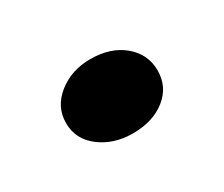

<svg xmlns="http://www.w3.org/2000/svg" viewBox="-44 -494 381 327"><g transform="rotate(-30 146.0 -330.0)"><path d="M146 -257Q109 -257 82.5 -277Q56 -297 56 -329Q56 -361 82.5 -382Q109 -403 146 -403Q186 -403 211 -382Q236 -361 236 -329Q236 -297 211 -277Q186 -257 146 -257Z"/></g></svg>

Font: BioRhyme SemiBold
Style: Regular
Weight: 600
Designer: Aoife Mooney
Foundry: Aoife Mooney Type
Version: Version 1.600;gftools[0.9.33]